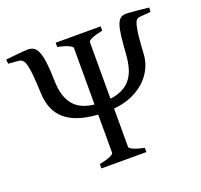

<svg xmlns="http://www.w3.org/2000/svg" viewBox="-123 -756 925 883"><g transform="rotate(-20 339.0 -315.0)"><path d="M229 0V-21Q262.2 -27.8 281 -35.9Q299.8 -43.9 299.8 -50.8V-237.8Q245.1 -241.2 205.6 -254.6Q166 -268.1 139.9 -291Q113.8 -314 100.6 -346.4Q87.4 -378.9 85.9 -419.9Q83.5 -473.6 80.6 -507.3Q77.6 -541 72.5 -560.3Q67.4 -579.6 59.6 -586.9Q51.8 -594.2 40.5 -595.2L-9.3 -599.1L-11.2 -620.1Q2.4 -621.6 18.3 -623.3Q34.2 -625 49.3 -626.5Q64.5 -627.9 77.4 -628.9Q90.3 -629.9 97.7 -629.9Q113.8 -629.9 126 -622.6Q138.2 -615.2 146.2 -595.7Q154.3 -576.2 158.7 -542Q163.1 -507.8 164.1 -454.1Q165 -410.6 174.8 -380.6Q184.6 -350.6 202.1 -330.8Q219.7 -311 244.4 -300.8Q269 -290.5 299.8 -287.1V-564Q299.8 -569.8 282 -578.6Q264.2 -587.4 229 -594.2V-615.2H449.2V-594.2Q415.5 -587.4 396.7 -579.1Q377.9 -570.8 377.9 -564V-287.1Q415.5 -292 440.9 -305.9Q466.3 -319.8 481.9 -341.6Q497.6 -363.3 505.1 -391.8Q512.7 -420.4 515.1 -454.1Q518.6 -504.9 522.5 -538.8Q526.4 -572.8 533.2 -593Q540 -613.3 550.8 -621.6Q561.5 -629.9 578.6 -629.9Q585 -629.9 598.4 -628.9Q611.8 -627.9 627.7 -626.5Q643.6 -625 659.9 -623.3Q676.3 -621.6 689 -620.1L687 -599.1L632.8 -594.7Q624 -593.8 617.7 -587.9Q611.3 -582 606.7 -564.2Q602.1 -546.4 598.4 -513.9Q594.7 -481.4 591.8 -428.2Q590.3 -395 575.9 -363.3Q561.5 -331.5 534.9 -305.4Q508.3 -279.3 469 -261.5Q429.7 -243.7 377.9 -238.8V-50.8Q377.9 -44.9 395.8 -36.4Q413.6 -27.8 449.2 -21V0Z"/></g></svg>

Font: Gentium Unicode
Style: Regular
Weight: 400
Version: Version 1.009